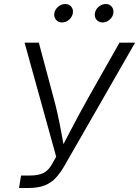

<svg xmlns="http://www.w3.org/2000/svg" viewBox="-20 -941 696 961"><path d="M75.2 0 85.4 -62.5H131.3Q170.9 -62.5 196.5 -74.7Q222.2 -86.9 240.7 -120.1L261.2 -156.7L103 -727.5H174.3L245.1 -462.9Q259.3 -412.1 269 -367.2Q278.8 -322.3 286.6 -279.5Q294.4 -236.8 302.7 -192.9H283.7Q307.1 -237.3 329.1 -279.8Q351.1 -322.3 375.2 -366.9Q399.4 -411.6 428.2 -462.9L578.1 -727.5H656.2L301.3 -108.9Q281.7 -75.2 259 -50.5Q236.3 -25.9 203.4 -12.9Q170.4 0 120.1 0ZM493.7 -828.6Q474.6 -828.6 463.1 -842.3Q451.7 -856 455.1 -875Q458 -894 474.1 -907.5Q490.2 -920.9 509.3 -920.9Q528.3 -920.9 539.3 -907.5Q550.3 -894 547.4 -875Q544.4 -856 528.6 -842.3Q512.7 -828.6 493.7 -828.6ZM290.5 -828.6Q271.5 -828.6 260.3 -842.3Q249 -856 252 -875Q255.4 -894 271.2 -907.5Q287.1 -920.9 306.6 -920.9Q325.7 -920.9 336.7 -907.5Q347.7 -894 344.7 -875Q341.3 -856 325.7 -842.3Q310.1 -828.6 290.5 -828.6Z"/></svg>

Font: Inter Light
Style: Italic
Weight: 300
Italic angle: -9.3988°
Designer: Rasmus Andersson
Foundry: rsms
Version: Version 4.001;git-66647c0bb